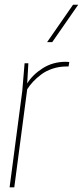

<svg xmlns="http://www.w3.org/2000/svg" viewBox="-20 -800 354 820"><path d="M261.2 -536.1 275.9 -535.2 272.9 -516.1H264.2Q232.9 -516.1 204.8 -506.8Q176.8 -497.6 156 -481.9Q135.3 -466.3 121.1 -450.9Q106.9 -435.5 96.2 -418.9L41 0H21L75.2 -412.1L85 -529.8H101.1L96.2 -443.8Q119.6 -481.4 162.8 -508.8Q206.1 -536.1 261.2 -536.1ZM292 -779.8H314L203.1 -620.1H181.2Z"/></svg>

Font: Cooper Hewitt
Style: Thin Italic
Weight: 702
Designer: Village Type and Design LLC
Foundry: Cooper Hewitt Smithsonian Design Museum
Version: 1.000